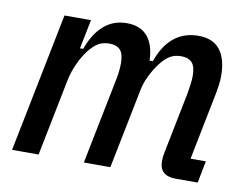

<svg xmlns="http://www.w3.org/2000/svg" viewBox="-63 -619 908 706"><g transform="rotate(10 390.5 -266.0)"><path d="M22 0 126 -520H225L203 -411H215Q259 -532 357 -532Q408 -532 434.5 -501Q461 -470 463 -411H475Q518 -532 625 -532Q679 -532 705.5 -498Q732 -464 732 -400Q732 -383 729 -362.5Q726 -342 722 -323L674 -82H731L715 0H633Q572 0 572 -55Q572 -73 576 -90L621 -315Q624 -332 626.5 -350.5Q629 -369 629 -383Q629 -418 615.5 -432.5Q602 -447 575 -447Q550 -447 532.5 -436Q515 -425 498 -403Q480 -379 466.5 -351Q453 -323 448 -295L389 0H290L355 -325Q361 -356 361 -383Q361 -418 347.5 -432.5Q334 -447 307 -447Q282 -447 264.5 -436Q247 -425 230 -403Q212 -379 198.5 -349Q185 -319 179 -290L121 0Z"/></g></svg>

Font: IBM Plex Sans Condensed Medium
Style: Italic
Weight: 500
Width: 3
Italic angle: -11°
Designer: Mike Abbink, Paul van der Laan, Pieter van Rosmalen
Foundry: Bold Monday
Version: Version 1.3